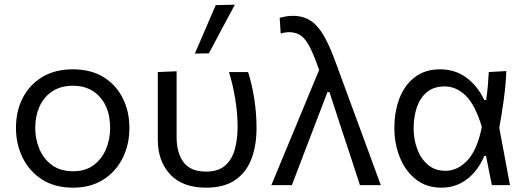

<svg xmlns="http://www.w3.org/2000/svg" viewBox="-20 -812 2310 842"><path d="M300.5 11Q219 11 163 -25.8Q107 -62.5 78.5 -122Q50 -181.5 50 -251Q50 -325.5 80.2 -383.5Q110.5 -441.5 166.2 -474.8Q222 -508 299 -508Q378.5 -508 433.8 -474Q489 -440 518.2 -381.8Q547.5 -323.5 547.5 -251Q547.5 -177.5 517.5 -118Q487.5 -58.5 432.2 -23.8Q377 11 300.5 11ZM300.5 -61Q355 -61 391 -88Q427 -115 445 -158.5Q463 -202 463 -251Q463 -335 419 -385.5Q375 -436 300 -436Q246 -436 209 -411.2Q172 -386.5 153.2 -344.8Q134.5 -303 134.5 -251Q134.5 -202 152.8 -158.5Q171 -115 208 -88Q245 -61 300.5 -61Z M883.5 11Q780.5 11 726.2 -47.2Q672 -105.5 672 -199.5V-496L754.5 -499.5V-210Q754.5 -142 784.8 -100.8Q815 -59.5 884 -59.5Q938 -59.5 968 -86.5Q998 -113.5 1010 -158.2Q1022 -203 1022 -256Q1022 -316 1011.2 -380.5Q1000.5 -445 984 -496H1068Q1085 -443.5 1095 -379Q1105 -314.5 1105 -251.5Q1105 -173 1082.2 -114Q1059.5 -55 1010.8 -22Q962 11 883.5 11ZM834.5 -577Q857.5 -630.5 880.5 -683.8Q903.5 -737 926 -789.5L1010 -791.5Q981 -737.5 952.5 -684.2Q924 -631 896 -578Z M1170 0Q1198 -67.5 1228.2 -140.5Q1258.5 -213.5 1287 -282Q1308.5 -334 1332.2 -391.2Q1356 -448.5 1379.5 -505Q1358.5 -565.5 1340.5 -602Q1322.5 -638.5 1301 -654.8Q1279.5 -671 1247.5 -671Q1242 -671 1232.2 -669.8Q1222.5 -668.5 1211 -665L1206.5 -734Q1219.5 -737.5 1234 -740Q1248.5 -742.5 1264 -742.5Q1309.5 -742.5 1341.8 -721.5Q1374 -700.5 1399.8 -656Q1425.5 -611.5 1451.5 -540L1546 -283Q1570.5 -217 1588 -169.2Q1605.5 -121.5 1620 -81.8Q1634.5 -42 1650 0H1558.5Q1538.5 -62 1518.2 -123.8Q1498 -185.5 1477 -248L1425 -408H1416L1353.5 -245Q1329 -181 1305.8 -120.2Q1282.5 -59.5 1260 0Z M1916 11Q1849 11 1803 -26Q1757 -63 1733.2 -122.5Q1709.5 -182 1709.5 -249.5Q1709.5 -323.5 1732.2 -381.8Q1755 -440 1799.8 -474Q1844.5 -508 1910 -508Q1976.5 -508 2025.8 -471.2Q2075 -434.5 2103.5 -373.5H2112Q2117 -407 2119.5 -437.5Q2122 -468 2123.5 -496L2200.5 -500.5Q2198 -439 2189.2 -374.8Q2180.5 -310.5 2169.5 -251.5Q2181.5 -188.5 2193 -125.8Q2204.5 -63 2216.5 0H2137Q2130.5 -32 2124.2 -64Q2118 -96 2111.5 -128.5H2104Q2077 -64 2028.5 -26.5Q1980 11 1916 11ZM1934 -63Q1987.5 -63 2030.5 -109.5Q2073.5 -156 2093 -255.5Q2064 -352 2022.5 -392.5Q1981 -433 1930.5 -433Q1882.5 -433 1852.5 -408.2Q1822.5 -383.5 1808.2 -341.8Q1794 -300 1794 -249Q1794 -201.5 1809.5 -159Q1825 -116.5 1856 -89.8Q1887 -63 1934 -63Z"/></svg>

Font: Commissioner
Style: Regular
Weight: 400
Designer: Kostas Bartsokas
Foundry: Kostas Bartsokas
Version: Version 1.000; ttfautohint (v1.8.3)